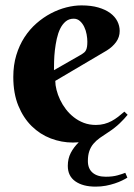

<svg xmlns="http://www.w3.org/2000/svg" viewBox="-20 -527 503 719"><path d="M187 -224.1Q187 -208.5 191.7 -190.2Q196.3 -171.9 205.1 -153.3Q213.9 -134.8 226.8 -117.9Q239.7 -101.1 256.6 -87.9Q273.4 -74.7 293.9 -66.9Q314.5 -59.1 338.9 -59.1Q356 -59.1 370.6 -63Q385.3 -66.9 397.9 -73.7Q410.6 -80.6 422.4 -89.6Q434.1 -98.6 445.8 -108.9L458 -97.2Q445.8 -82 428 -64.9Q410.2 -47.9 386.2 -32.2Q368.7 -21 354.2 -10.7Q339.8 -0.5 329.8 11.5Q319.8 23.4 314.5 38.8Q309.1 54.2 309.1 76.2Q309.1 104.5 326.7 119.6Q344.2 134.8 376 134.8Q401.9 134.8 420.2 129.6Q438.5 124.5 449.2 120.1L457 138.2Q449.2 143.1 437.3 148.9Q425.3 154.8 409.9 159.9Q394.5 165 376.5 168.5Q358.4 171.9 337.9 171.9Q290.5 171.9 262.2 152.1Q233.9 132.3 233.9 94.2Q233.9 66.9 245.1 45.4Q256.3 23.9 274.9 5.9Q269.5 5.9 264.4 6.3Q259.3 6.8 252.9 6.8Q210.4 6.8 170.2 -8.5Q129.9 -23.9 98.6 -54.7Q67.4 -85.4 48.6 -131.3Q29.8 -177.2 29.8 -238.8Q29.8 -283.2 41 -320.3Q52.2 -357.4 71.5 -387.2Q90.8 -417 116.5 -439.5Q142.1 -461.9 170.4 -476.8Q198.7 -491.7 228.3 -499.3Q257.8 -506.8 285.2 -506.8Q321.3 -506.8 348.1 -499Q375 -491.2 392.8 -478Q410.6 -464.8 419.4 -447.5Q428.2 -430.2 428.2 -411.1Q428.2 -388.2 415 -369.9Q401.9 -351.6 379.9 -337.9ZM285.2 -323.2Q291.5 -327.1 295.7 -330.8Q299.8 -334.5 302.2 -339.6Q304.7 -344.7 305.9 -352.3Q307.1 -359.9 307.1 -371.1Q307.1 -383.3 304.4 -398.2Q301.8 -413.1 295.4 -426.3Q289.1 -439.5 279.3 -448.2Q269.5 -457 255.9 -457Q238.3 -457 225.8 -446.5Q213.4 -436 205.3 -419.4Q197.3 -402.8 192.6 -381.6Q188 -360.4 185.5 -338.9Q183.1 -317.4 182.6 -297.6Q182.1 -277.8 182.1 -264.2Z"/></svg>

Font: Berkshire Swash
Style: Regular
Weight: 400
Designer: Astigmatic (AOETI)
Foundry: Astigmatic (AOETI)
Version: Version 1.001